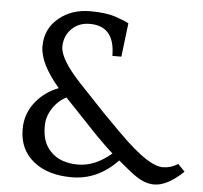

<svg xmlns="http://www.w3.org/2000/svg" viewBox="-52 -765 876 830"><g transform="rotate(5 386.5 -350.0)"><path d="M418.5 -526.9Q418.5 -656.2 309.6 -656.2Q261.7 -656.2 231 -625.5Q199.7 -594.2 199.7 -547.4Q199.7 -494.1 290 -397.5L400.9 -280.3Q483.9 -195.3 517.8 -163.8Q551.8 -132.3 579.6 -111.3Q640.1 -66.4 676.5 -66.4Q712.9 -66.4 743.2 -86.4L772.9 -55.2Q703.1 11.2 646.5 11.2Q608.4 11.2 569.8 -14.2Q551.3 -26.4 531.2 -43L487.3 -79.1Q401.9 11.2 288.6 11.2Q185.1 11.2 123.5 -38.1Q59.6 -88.9 59.6 -178.2Q59.6 -248 104.5 -300.8Q142.1 -345.7 199.7 -367.7Q113.8 -467.8 113.8 -542Q113.8 -618.7 171.9 -666Q227.1 -710.9 307.1 -710.9Q375 -710.9 416.5 -697Q458 -683.1 475.1 -672.9L457.5 -526.9ZM235.8 -331.1V-330.1Q199.2 -311 176.5 -275.1Q153.8 -239.3 153.8 -200.9Q153.8 -162.6 162.8 -136.7Q171.9 -110.8 190.9 -90.8Q232.9 -45.9 311.5 -45.9Q384.3 -45.9 455.6 -106.4Q418.9 -139.6 382.8 -176.3Z"/></g></svg>

Font: Habibi
Style: Regular
Weight: 400
Designer: Magnus Gaarde
Foundry: Magnus Gaarde
Version: Version 1.001